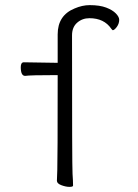

<svg xmlns="http://www.w3.org/2000/svg" viewBox="-20 -723 540 749"><path d="M205 -430H200Q97 -430 78 -427Q61 -427 61 -461Q61 -480 73 -480Q104 -480 200 -478H205V-589Q205 -663 271 -690Q301 -703 330 -703Q369 -703 394 -693.5Q419 -684 432 -670.5Q445 -657 445 -646Q445 -631 436 -618.5Q427 -606 420 -605Q418 -606 414 -611Q386 -652 329 -652Q301 -652 281 -634.5Q261 -617 261 -585Q261 -74 263 -45Q265 -16 265 1Q265 6 251 6Q237 6 219.5 -0.5Q202 -7 202 -18Q202 -29 203.5 -60Q205 -91 205 -425Z"/></svg>

Font: Moon Stars Kai T HW Light
Style: Regular
Weight: 300
Designer: GuiWonder
Version: Version 1.101